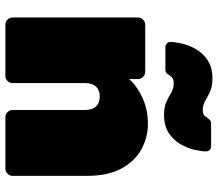

<svg xmlns="http://www.w3.org/2000/svg" viewBox="-68 -742 810 714"><g transform="rotate(90 337.0 -385.0)"><path d="M72 0Q61 0 53 -8Q45 -16 45 -27V-493Q45 -504 53 -512Q61 -520 72 -520H247Q258 -520 266 -512Q274 -504 274 -493V-460Q299 -489 343 -509.5Q387 -530 440 -530Q491 -530 535 -506Q579 -482 606.5 -432Q634 -382 634 -303V-27Q634 -16 626 -8Q618 0 607 0H416Q405 0 397 -8Q389 -16 389 -27V-296Q389 -323 376 -337Q363 -351 339 -351Q315 -351 302 -337Q289 -323 289 -296V-27Q289 -16 281 -8Q273 0 262 0ZM407 -590Q377 -590 358 -599Q339 -608 324 -617Q309 -626 289 -626Q274 -626 267 -618.5Q260 -611 255 -603Q250 -595 239 -595H155Q148 -595 142 -600.5Q136 -606 136 -613Q136 -630 142 -656.5Q148 -683 163 -709Q178 -735 204.5 -752.5Q231 -770 272 -770Q302 -770 321 -761Q340 -752 355.5 -743Q371 -734 390 -734Q405 -734 411.5 -742Q418 -750 423.5 -757.5Q429 -765 440 -765H524Q533 -765 538 -759.5Q543 -754 543 -746Q543 -729 537 -703Q531 -677 516 -651Q501 -625 474.5 -607.5Q448 -590 407 -590Z"/></g></svg>

Font: Rubik Light Black
Style: Regular
Weight: 900
Version: Version 2.104